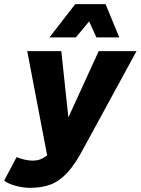

<svg xmlns="http://www.w3.org/2000/svg" viewBox="-84 -716 677 924"><path d="M60 188Q29 188 -7.5 178.5Q-44 169 -64 153L-4 40Q15 48 35.5 52.5Q56 57 71 57Q85 57 97.5 54.5Q110 52 121.5 45.5Q133 39 143 32L47 -470H211L245 -151L391 -470H573L317 0Q278 74 240 115Q202 156 159.5 172Q117 188 60 188ZM154 -536 278 -696H424L490 -536H380L345 -613L281 -536Z"/></svg>

Font: Gantari ExtraBold
Style: Italic
Weight: 800
Italic angle: -10°
Designer: Anugrah Pasau
Foundry: Lafontype
Version: Version 1.000